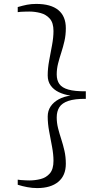

<svg xmlns="http://www.w3.org/2000/svg" viewBox="-20 -824 499 980"><path d="M169.5 136Q144.5 136 119.2 131.2Q94 126.5 70.5 119V93Q74 94 86.5 95Q99 96 112.2 96.5Q125.5 97 130 97Q159 97 187.5 89.8Q216 82.5 234.5 61Q253 39.5 253 -3Q253 -35.5 245.8 -74.2Q238.5 -113 231 -153Q223.5 -193 223.5 -229Q223.5 -258.5 238.5 -280.8Q253.5 -303 279.8 -317.2Q306 -331.5 340 -336Q306 -341 279.8 -353.8Q253.5 -366.5 238.5 -387.8Q223.5 -409 223.5 -439Q223.5 -475 231 -515.2Q238.5 -555.5 245.8 -594.5Q253 -633.5 253 -666Q253 -707.5 234.2 -728.8Q215.5 -750 187 -757.5Q158.5 -765 130 -765Q126.5 -765 113.2 -764.8Q100 -764.5 87 -763.8Q74 -763 70.5 -762V-788Q96.5 -795.5 117.8 -799.8Q139 -804 165 -804Q239.5 -804 277.8 -772.5Q316 -741 316 -680Q316 -645 309 -614.5Q302 -584 292.8 -555.8Q283.5 -527.5 276.5 -500Q269.5 -472.5 269.5 -444Q269.5 -414.5 283 -395.2Q296.5 -376 329 -366.8Q361.5 -357.5 418 -358V-319.5Q361.5 -320 329 -309Q296.5 -298 283 -276.8Q269.5 -255.5 269.5 -225Q269.5 -196.5 276.5 -169Q283.5 -141.5 292.8 -113.2Q302 -85 309 -54.2Q316 -23.5 316 12Q316 72 277.5 104Q239 136 169.5 136Z"/></svg>

Font: Merriweather 120pt Light
Style: Regular
Weight: 300
Version: Version 2.100